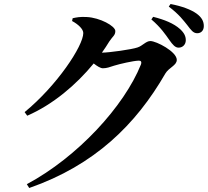

<svg xmlns="http://www.w3.org/2000/svg" viewBox="-20 -867 1040 959"><path d="M489 -604C502 -623 515 -641 526 -660C543 -686 556 -690 556 -712C556 -737 479 -779 413 -782C380 -784 362 -780 343 -776L340 -762C372 -745 396 -721 396 -702C396 -638 265 -440 103 -307L116 -289C245 -345 361 -444 448 -550C466 -536 482 -526 494 -526C513 -526 529 -532 550 -539C579 -548 645 -563 671 -564C683 -565 689 -560 684 -545C600 -336 368 -83 114 53L126 72C453 -42 659 -245 806 -500C824 -530 863 -540 863 -568C863 -609 761 -662 731 -662C709 -662 692 -638 667 -630C639 -620 524 -604 489 -604ZM736 -770C783 -730 807 -694 826 -667C843 -643 855 -629 872 -629C893 -629 908 -645 908 -666C908 -685 901 -702 879 -722C848 -750 801 -769 745 -783ZM823 -834C876 -794 896 -765 915 -742C934 -717 945 -701 965 -701C985 -701 998 -715 998 -737C998 -760 988 -780 962 -799C934 -819 889 -836 832 -847Z"/></svg>

Font: Noto Serif CJK JP
Style: Bold
Weight: 700
Designer: Ryoko NISHIZUKA 西塚涼子 (kana & ideographs); Frank Grießhammer (Latin, Greek & Cyrillic); Wenlong ZHANG 张文龙 (bopomofo); San
Foundry: Adobe Systems Incorporated
Version: Version 1.000;PS 1;hotconv 16.6.53;makeotf.lib2.5.65590